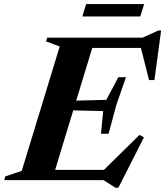

<svg xmlns="http://www.w3.org/2000/svg" viewBox="-56 -866 794 923"><path d="M231 -642.5 165.5 -667 170.5 -685H402.5L194 0H-35.5L-30.5 -18L48.5 -44.5ZM617 -653 652.5 -635.5H302L319 -685H629.5L705.5 -719.5H718.5L686.5 -481H660.5ZM499 36.5 442 0H109.5L127 -49.5H491.5L428 -34L614.5 -217.5L636 -205.5L513 36.5ZM466 -223H429.5L440 -332L227.5 -337L241.5 -380.5L455 -386L513 -495H549.5L502.5 -358.5ZM340 -787 358 -846.5H637L618.5 -787Z"/></svg>

Font: Newsreader 36pt
Style: Bold Italic
Weight: 700
Italic angle: -17°
Designer: Hugues Gentile
Foundry: Production Type
Version: Version 1.003